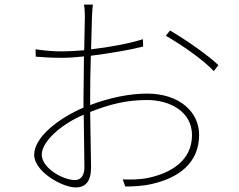

<svg xmlns="http://www.w3.org/2000/svg" viewBox="-20 -805 1040 837"><path d="M721 -672 703 -649C769 -611 862 -548 912 -495L932 -521C889 -563 787 -634 721 -672ZM345 -305 348 -75C348 -44 335 -20 307 -20C255 -20 162 -72 162 -131C162 -187 245 -263 345 -305ZM135 -590 136 -558C169 -555 205 -553 252 -553C278 -553 311 -555 346 -559L344 -379V-336C237 -290 129 -208 129 -130C129 -57 251 12 310 12C353 12 377 -14 377 -76L373 -317C460 -351 532 -369 621 -369C723 -369 817 -317 817 -216C817 -103 722 -50 628 -30C587 -21 546 -22 515 -23L526 8C555 8 599 7 642 -3C758 -29 848 -94 848 -217C848 -319 760 -397 621 -397C545 -397 457 -379 373 -347V-382C373 -432 374 -500 376 -562C456 -572 545 -587 604 -602L603 -634C543 -615 456 -599 377 -590L381 -734C382 -756 383 -768 385 -785H346C349 -770 350 -751 350 -732L347 -586C312 -583 279 -581 252 -581C215 -581 186 -583 135 -590Z"/></svg>

Font: Harano Aji Gothic CN ExtraLight
Style: Regular
Weight: 250
Foundry: Masamichi Hosoda
Version: HaranoAjiGothicCN-ExtraLight version 20230610;ttx 4.39.4